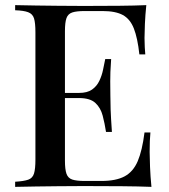

<svg xmlns="http://www.w3.org/2000/svg" viewBox="-20 -728 657 748"><path d="M550 -708Q546 -670 544.5 -634.5Q543 -599 543 -580Q543 -561 544 -544Q545 -527 546 -516H523Q516 -580 501.5 -617Q487 -654 458.5 -669.5Q430 -685 379 -685H310Q278 -685 261.5 -679.5Q245 -674 239 -657.5Q233 -641 233 -606V-102Q233 -68 239 -51Q245 -34 261.5 -28.5Q278 -23 310 -23H375Q432 -23 465.5 -41Q499 -59 516.5 -100Q534 -141 543 -212H566Q563 -183 563 -136Q563 -116 564.5 -78Q566 -40 570 0Q519 -2 455 -2.5Q391 -3 341 -3Q318 -3 282 -3Q246 -3 204.5 -2.5Q163 -2 120.5 -1.5Q78 -1 39 0V-20Q73 -22 90 -28Q107 -34 112.5 -52Q118 -70 118 -106V-602Q118 -639 112.5 -656.5Q107 -674 89.5 -680.5Q72 -687 39 -688V-708Q78 -707 120.5 -706.5Q163 -706 204.5 -705.5Q246 -705 282 -705Q318 -705 341 -705Q387 -705 445.5 -705.5Q504 -706 550 -708ZM384 -366Q384 -366 384 -356Q384 -346 384 -346H203Q203 -346 203 -356Q203 -366 203 -366ZM413 -498Q409 -441 409.5 -411Q410 -381 410 -356Q410 -331 411 -301Q412 -271 416 -214H393Q388 -247 380 -277.5Q372 -308 351.5 -327Q331 -346 288 -346V-366Q320 -366 338.5 -379Q357 -392 367 -413Q377 -434 381.5 -456.5Q386 -479 390 -498Z"/></svg>

Font: Playfair Display Medium
Style: Regular
Weight: 500
Designer: Claus Eggers Sørensen
Foundry: Claus Eggers Sørensen
Version: Version 1.203